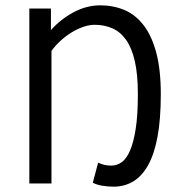

<svg xmlns="http://www.w3.org/2000/svg" viewBox="-20 -688 675 720"><path d="M406 12Q386 12 364 8.5Q342 5 328 -3L348 -78Q359 -73 370.5 -70Q382 -67 398 -67Q418 -67 436 -79.5Q454 -92 467.5 -123Q481 -154 489 -205.5Q497 -257 497 -335Q497 -409 485.5 -459Q474 -509 452.5 -539Q431 -569 401 -582Q371 -595 335 -595Q315 -595 293 -587.5Q271 -580 249.5 -567Q228 -554 208 -536Q188 -518 173 -497V0H90V-656H171V-575Q206 -615 255 -641.5Q304 -668 356 -668Q405 -668 446.5 -650.5Q488 -633 518.5 -593.5Q549 -554 566 -490.5Q583 -427 583 -335Q583 -240 570.5 -174Q558 -108 534.5 -67Q511 -26 478.5 -7Q446 12 406 12Z"/></svg>

Font: SourceSansPro
Style: Book
Weight: 400
Designer: Paul D. Hunt
Foundry: Adobe Systems Incorporated
Version: Version 2.021;PS 2.000;hotconv 1.0.86;makeotf.lib2.5.63406